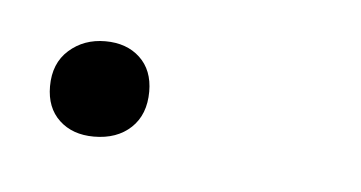

<svg xmlns="http://www.w3.org/2000/svg" viewBox="-24 -80 218 116"><g transform="rotate(5 85.0 -22.0)"><path d="M35 7Q22 7 14 -0.5Q6 -8 6 -21Q6 -35 15 -43Q24 -51 37 -51Q50 -51 58 -43.5Q66 -36 66 -23Q66 -9 57.5 -1Q49 7 35 7Z"/></g></svg>

Font: Mona Sans ExtraLight
Style: Italic
Weight: 200
Italic angle: -11.6951°
Designer: Deni Anggara
Foundry: GitHub
Version: Version 2.000